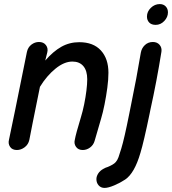

<svg xmlns="http://www.w3.org/2000/svg" viewBox="-20 -736 844 942"><path d="M63 0Q83 0 101 -13.5Q119 -27 124 -50L140 -132L176 -310Q209 -364 252 -399Q295 -434 335 -434Q370 -434 389 -411.5Q408 -389 408 -347Q408 -324 404 -291.5Q400 -259 393 -224.5Q386 -190 377 -161Q352 -79 347 -50Q342 -31 353 -15.5Q364 0 386 0Q405 0 421.5 -12Q438 -24 444 -44Q469 -132 476 -154Q485 -184 493 -224Q501 -264 506.5 -305Q512 -346 512 -379Q512 -448 475 -488.5Q438 -529 369 -529Q321 -529 281 -506.5Q241 -484 202 -439L212 -479Q217 -499 205.5 -514.5Q194 -530 171 -530Q151 -530 134 -517Q117 -504 112 -481Q41 -128 24 -50Q19 -31 29.5 -15.5Q40 0 63 0ZM493 186Q511 186 540.5 173.5Q570 161 594 145Q640 114 669 14Q685 -38 714 -178L718 -198Q749 -338 772 -482Q775 -502 763 -516Q751 -530 730 -530Q707 -530 691 -515Q675 -500 671 -478Q650 -352 623 -222L614 -177Q590 -56 575 -7Q567 20 561.5 35Q556 50 548 59Q542 66 531.5 72Q521 78 509 83Q498 86 488 92Q471 101 462 115Q453 129 453 143Q453 161 464 173.5Q475 186 493 186ZM744 -614Q768 -614 786 -633Q804 -652 804 -675Q804 -693 793 -704.5Q782 -716 764 -716Q739 -716 720 -697.5Q701 -679 701 -655Q701 -637 712 -625.5Q723 -614 744 -614Z"/></svg>

Font: Balsamiq Sans
Style: Italic
Weight: 400
Italic angle: -12°
Designer: Michael Angeles
Foundry: Balsamiq SRL
Version: Version 1.020; ttfautohint (v1.8.4.7-5d5b);gftools[0.9.26]